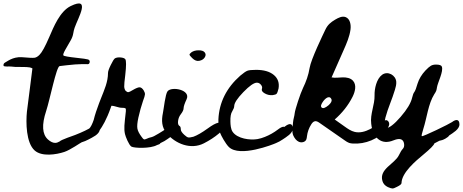

<svg xmlns="http://www.w3.org/2000/svg" viewBox="-140 -828 2683 1113"><path d="M397 -94.6C371.8 -78.5 338.1 -62.2 295.8 -45.7C289.6 -43.2 211.8 -17.1 206.3 -8.4C197.1 -2.9 188.3 0.2 180.2 0.3C167 0.5 152.9 -6.1 138 -19.4C104.5 -49.5 101 -104.4 127.5 -184.2C149.5 -251.2 186.7 -442.2 205.7 -444.9C216.7 -446 230.5 -447.7 247.2 -449.8C263.7 -451.9 279.9 -453.5 295.6 -454.5C311.3 -455.6 325.4 -456.2 337.9 -456.4C350.3 -456.7 358.5 -456.6 362.4 -456.2C373.1 -454.2 379 -458.3 380 -468.3C380.9 -476 377.5 -481 370 -483.4C362.4 -485.8 341.3 -488.8 306.6 -492.5C256.5 -497.9 230.2 -502.7 227.5 -506.8C224.7 -510.3 228.2 -520.8 237.9 -538.5C247.5 -555.4 258.1 -573.7 269.5 -593.5C277.2 -606.7 282.1 -619.9 284.3 -632.9C286.4 -645.9 289.2 -657.3 292.6 -667.1C313.3 -726.7 388.9 -850.9 269.8 -792.9C207.1 -762.3 171.1 -672.3 145.3 -612.6C121.5 -557.5 102.6 -523.3 88.8 -510C79.1 -500.1 69.6 -494.5 60.1 -493.2C50.6 -491.9 26.1 -492.9 -13.3 -496.4C-67.4 -499.9 -101.9 -468.8 -110 -465.8C-117.5 -461.9 -120.7 -455.8 -119.6 -447.5C-118.5 -439.3 -84.7 -444 -74 -442.1C-63.3 -440.2 -45 -439.4 -19.3 -439.8C-8.4 -440.1 2.3 -440 12.7 -439.3C25.5 -438.4 37.8 -437.6 47.9 -431.5C48.5 -431.1 16.9 -190.3 16 -180.2C10 -119 10.6 -0.7 60.9 44.3C102.4 81.4 185.2 68.6 233.1 52.7C267.7 41.3 327.9 -1.3 333.3 -3.1C347.1 -7.1 360.5 -12.7 373.7 -19.8C395 -31.4 435.8 -48.4 438.5 -76.9C441.5 -107.8 421.7 -109.7 397 -94.6Z M845.5 -99.1C823.2 -80.3 792.7 -60.4 754.1 -39.4C744.5 -34.1 733.8 -31.8 723.3 -29C717.4 -27.4 700.6 -17.9 694.8 -20C691.4 -21.1 686.8 -26 680.9 -34.6C666.8 -53.3 658.6 -69.5 656.4 -83.1C654.1 -96.8 656 -117.6 662 -145.7C670.1 -181.6 679 -213.6 688.6 -241.6C696 -261.1 699.9 -274.2 700.3 -280.9C700.7 -287.4 698.3 -295.1 693.1 -303.7C685.7 -315.4 677.9 -321.4 669.7 -321.9C661.6 -322.2 648.2 -316.9 629.7 -306C617 -298.2 608.5 -294.1 604 -293.7C599.6 -293.3 594.4 -295.9 588.4 -301.4C583.3 -307.6 580.5 -316 580.1 -326.5C579.7 -337.1 581.8 -359.4 586.2 -393.8C592.2 -446.8 592.2 -477.2 586.2 -485C581.8 -490.5 572.7 -493.8 559 -495C545.2 -496.1 534.3 -494.4 526.1 -489.7C520.2 -485.1 512 -472 501.7 -450.5C491.2 -429 486.1 -414.1 486.1 -405.4C486 -353 464.9 -307.5 446.3 -260.2C442.2 -249.8 428.4 -215.5 416.6 -179.6H416.6C416.6 -179.6 416.5 -179.3 416.5 -179.2C411.3 -163.5 406.7 -147.7 403.3 -133.3C396 -111.9 386.3 -89.6 375.8 -81.8C375.8 -81.8 362.7 -13.4 404.2 -36.7C404.2 -36.7 455 -70 501.5 -202.5C504.2 -209.7 506 -214.8 505.8 -214.8C526.7 -214.7 545.4 -203.1 567.3 -203.1C572.5 -203.1 576.6 -202.9 579.6 -202.5C582.6 -202.1 584.9 -201.3 586.8 -200.1C588.6 -199 589.6 -197.1 589.6 -194.3C589.6 -191.6 589.6 -187.9 589.6 -183.2C585.1 -145 582.3 -117.1 581.2 -99.5C580.1 -82 581.2 -65.8 584.5 -51C587.8 -36.2 606.9 12.5 621.7 21.8C636.9 30.9 731.9 34.6 770.3 12.8C775.4 11.4 779.9 9.8 783.3 8.1C786.8 6.2 788.7 4 789.8 1.6C791.5 0.7 793 -0.1 794.1 -0.6C806.8 -6.1 819 -13.2 830.9 -21.8C850 -35.6 887.1 -56.9 886.8 -85.8C886.5 -117.1 867.4 -116.9 845.5 -99.1Z M1017.3 -475.9C1031.2 -479 1041.3 -485.8 1047.5 -496.3C1053.7 -506.8 1053.3 -516.2 1046.3 -524.8C1040.1 -532.5 1028.5 -536.4 1011.5 -536.4C994.4 -536.4 980.5 -532.5 969.6 -524.8C961.9 -518.6 958.2 -513.9 958.6 -510.8C959 -507.7 964.2 -501.1 974.3 -491.1C988.2 -477.1 1002.6 -472.1 1017.3 -475.9ZM1156.8 -100.5C1149 -113.7 1138.2 -118.9 1124.2 -116.2C1110.3 -113.5 1090.1 -102.4 1063.8 -83.1C1030.4 -59.1 1002.9 -43.2 981.2 -35.4C966.5 -31.5 956.4 -30.2 951 -31.4C945.6 -32.5 938.2 -37.3 928.9 -45.9C915 -58.3 908 -69.1 908 -78.4C908 -89.3 905.3 -95.9 899.9 -98.2C892.9 -102.8 890.4 -112.5 892.3 -127.3C894.2 -142 899.5 -154.7 908 -165.6C918.8 -179.6 924.3 -191.2 924.3 -200.5C924.3 -210.5 930.1 -228 941.7 -252.8C967.2 -307.3 855.4 -328.7 831.5 -299.2C818.1 -282.7 809.5 -197.2 804.3 -172.5C795.5 -129.9 796.9 -90.7 825.8 -55.7C876.6 5.9 966.4 41.5 1041.7 2.9C1075.1 -14.1 1104.1 -33.1 1128.9 -54C1144.4 -67.2 1153.9 -76.7 1157.4 -82.5C1160.9 -88.3 1160.6 -94.3 1156.8 -100.5Z M1514 -96.5C1512.3 -95.1 1510.1 -93.6 1508.2 -92.2C1498.2 -97.1 1480.6 -84.4 1471.4 -77.4C1448.1 -59.6 1422.5 -45.1 1395.3 -34.3C1381.7 -28.9 1367.6 -24.4 1353.1 -21.8C1309.9 -14 1235.9 -23.9 1208.5 -63.9C1197.5 -80.1 1196.1 -104.4 1195.6 -123.2C1194.9 -151.1 1198.3 -170.8 1206.1 -182.4C1213.9 -195.6 1217.7 -205.7 1217.7 -212.7C1217.7 -230.5 1235.4 -257.6 1270.6 -294C1305.9 -330.4 1332.1 -348.7 1349.1 -348.7C1358.4 -348.7 1366.3 -344.6 1372.9 -336.4C1379.5 -328.3 1381.3 -320.4 1378.2 -312.6C1375.1 -303.3 1380.7 -294.6 1395 -286.5C1409.4 -278.3 1424.7 -275 1440.9 -276.6C1452.6 -278.1 1460.1 -280.8 1463.6 -284.7C1467.1 -288.6 1470.8 -298.7 1474.7 -315C1480.1 -347.5 1471 -373.7 1447.4 -393.4C1423.7 -413.2 1389.4 -423.1 1344.5 -423.1C1319.7 -423.1 1302.8 -421.3 1293.9 -417.8C1285 -414.4 1271.3 -404.8 1252.7 -389.3C1172.8 -318.8 1130.6 -234.3 1126 -135.9C1125.2 -103.4 1128.3 -77.8 1135.3 -59.2C1142.2 -40.6 1167.5 5 1186.2 23.7C1249.1 86.5 1444.1 8.9 1460.4 1.3C1473.7 -4.2 1486.5 -11.2 1498.9 -19.7C1518.8 -33.4 1557.5 -54.6 1557.2 -83.3C1556.9 -114.4 1537 -114.2 1514 -96.5Z M2116.2 -106.9C2116.2 -107.3 2116.3 -107.6 2116.3 -108C2117 -119.1 2109 -131.4 2097.9 -131.4C2093.1 -131.4 2088.6 -129.2 2084.3 -126.9C2057.2 -112.5 2032.5 -93.5 2005.2 -79.4C1977.8 -65.3 1946.2 -56.1 1916.3 -63.3C1894.8 -68.4 1876.2 -81.4 1858.3 -94.2C1838.9 -107.9 1819.6 -121.6 1800.3 -135.3C1842.7 -172.2 1878.7 -216.8 1903.8 -267C1918.6 -296.5 1928.4 -335.4 1906.3 -359.9C1891.9 -376 1868.3 -379.9 1846.7 -379.5C1825.1 -379 1803.2 -375.1 1782.1 -379.3C1805.4 -432.1 1828.7 -484.9 1852.1 -537.8C1869.1 -576.3 1886.4 -615.4 1891.8 -657.1C1895.4 -684.7 1889.5 -719.2 1863.4 -728.9C1843.4 -736.3 1821.7 -725.1 1803.3 -714.4C1776.5 -698.6 1759.2 -683.9 1746 -655.9C1732.2 -626.7 1662.8 -484.5 1654.7 -433.7C1648.3 -393.3 1634.4 -354.4 1616.4 -317.7C1601.2 -286.8 1570 -190.8 1568.5 -172.4C1566.9 -154.2 1559.9 -137.1 1558.7 -118.7C1557.2 -93.7 1549.7 -64.2 1560.7 -41.2C1567.7 -26.6 1577.8 -12.4 1592.7 -5.9C1607.6 0.6 1627.9 -3.6 1635.1 -18.1C1638.1 -24.2 1638.5 -31.2 1639.4 -37.9C1642.3 -62.8 1651.1 -86.9 1664.8 -107.9C1669.9 -115.8 1676.7 -123.8 1686 -125.3C1695.5 -126.8 1704.5 -121.1 1712.4 -115.6C1761.6 -81.4 1810.7 -47.3 1859.9 -13.1C1867.5 -7.9 1875.2 -2.5 1884 0.5C1890.5 2.7 1897.5 3.5 1904.5 4C1978.2 9.2 2053.6 -22.4 2101.5 -78.8C2108.5 -86.9 2115.1 -96.3 2116.2 -106.9ZM1764.4 -217.8C1745.8 -202.3 1732.6 -197.8 1724.9 -204.4C1717.1 -211 1720.6 -224 1735.4 -243.4C1745.4 -255.7 1754.7 -262.7 1763.3 -264.3C1771.8 -265.8 1778 -261.6 1781.9 -251.5C1784.9 -242.2 1779.1 -231 1764.4 -217.8Z M2480.1 -120.2C2468.2 -111.1 2308 -32.7 2304.9 -38.8C2302.6 -40.3 2305.7 -54.6 2314.2 -81.8C2334.6 -145 2342.3 -225.8 2377.6 -282.1C2381.6 -288.4 2386 -294.4 2388.6 -301.4C2391 -307.7 2391.9 -314.4 2392.9 -321.1C2397.2 -349.7 2432.2 -414.5 2421.1 -442.2C2418.1 -449.8 2406.8 -453.7 2387.4 -453.7C2375.8 -453.7 2365.9 -451.4 2357.8 -446.8C2349.7 -442.1 2339 -432.8 2325.8 -418.9C2304.1 -395.6 2289 -370.4 2280.5 -343.3C2273.5 -318.5 2267.3 -302.2 2261.9 -294.5C2257.2 -289.1 2253 -278.2 2249.1 -261.9C2242.1 -230.9 2219.9 -193.7 2182.3 -150.4C2144.7 -106.9 2116.2 -85.3 2096.8 -85.3C2091.4 -85.3 2088.5 -91.1 2088.1 -102.7C2087.7 -114.3 2089.9 -129 2094.5 -146.9C2108.5 -200.7 2133.3 -252.9 2149.2 -307.1C2153.7 -322.2 2158.2 -337.8 2157.1 -353.6C2154.6 -392 2108.2 -418.5 2075.3 -394.7C2042.5 -371.1 2030.3 -313.2 2031.3 -275.8C2032.9 -219.9 2004.8 -167.9 2011.9 -110.9C2016.6 -68.2 2030.8 -38 2054.4 -20.2C2078 -2.3 2106.9 -0.4 2141 -14.4C2161.9 -22.9 2177.4 -24.4 2187.5 -19C2196 -14.4 2201 -5.8 2202.6 6.6C2204.1 19 2201.4 28.7 2194.4 35.6C2188.2 41.9 2180.9 53.8 2172.4 71.6C2148.2 122.2 2056.2 151.8 2077 221.6C2081.7 237.1 2092.1 248.7 2108.4 256.5C2120.8 261.9 2129.8 264.6 2135.2 264.6C2140.6 264.6 2149.1 261.5 2160.7 255.3C2178.4 246.8 2187.4 239.5 2187.5 233.3C2188.5 172.6 2271 103.9 2314.2 68.2C2354.4 34.9 2375.7 13.3 2378.1 3.1C2388.8 -2.1 2398.9 -7.5 2407.3 -12.1C2417.4 -13.5 2428.5 -17 2441.5 -24.2C2453.4 -30.9 2460.8 -37.1 2463.8 -42.7C2464.2 -43 2464.6 -43.1 2464.9 -43.4C2484.8 -57.1 2523.6 -78.3 2523.3 -107C2523 -138.1 2503.1 -137.9 2480.1 -120.2Z"/></svg>

Font: Beth Ellen
Style: Regular
Weight: 400
Version: Version 1.015;Fontself Maker 2.1.2